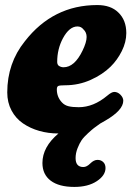

<svg xmlns="http://www.w3.org/2000/svg" viewBox="-20 -508 522 749"><path d="M359.4 -488.3Q412.1 -488.3 441.4 -459.5Q472.7 -429.7 472.7 -378.9Q472.7 -343.8 455.1 -308.6Q437.5 -273.4 411.1 -247.6Q380.9 -217.8 334 -196.5Q287.1 -175.3 233.4 -175.3Q212.9 -175.3 207.3 -172.6Q201.7 -169.9 201.7 -159.2Q201.7 -129.9 221.2 -108.9Q231.9 -97.2 247.6 -93.5Q263.2 -89.8 287.1 -89.8Q344.7 -89.8 398.4 -134.8Q415.5 -149.4 425.8 -149.4Q439 -149.4 449.7 -138.7Q460.9 -127.4 460.9 -115.2Q460.9 -78.1 391.1 -37.6L370.6 -25.9Q353.5 -13.7 346.7 -8.5Q339.8 -3.4 323 12Q306.2 27.3 298.1 39.3Q290 51.3 282.5 70.3Q274.9 89.4 274.9 108.9Q274.9 143.6 305.2 143.6Q318.4 143.6 332.3 129.6Q346.2 115.7 360.4 115.7Q374 115.7 382.8 124.3Q391.6 132.8 391.6 147.5Q391.6 176.3 357.7 198.7Q323.7 221.2 270 221.2Q210 221.2 177.7 196.8Q145.5 172.4 145.5 127.9Q145.5 65.4 208 12.7Q168.5 12.7 133.3 2.7Q98.1 -7.3 69.8 -26.6Q41.5 -45.9 24.9 -77.1Q8.3 -108.4 8.3 -147.5Q8.3 -261.7 77.1 -347.2Q187 -488.3 359.4 -488.3ZM208.5 -252Q217.3 -245.6 228 -245.6Q270.5 -245.6 301.8 -310.1Q317.9 -343.3 317.9 -363.8Q317.9 -381.8 305.7 -393.1Q296.9 -404.8 282.2 -404.8Q250.5 -404.8 225.6 -358.9Q203.1 -316.9 203.1 -266.6Q203.1 -257.3 208.5 -252Z"/></svg>

Font: Cooper* ExtraBold
Style: Italic
Weight: 800
Italic angle: -7°
Designer: Owen Earl
Foundry: indestructible type*
Version: Version 0.001